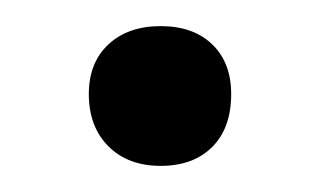

<svg xmlns="http://www.w3.org/2000/svg" viewBox="-20 -308 244 147"><path d="M48 -236Q48 -260 63 -274Q78 -288 103 -288Q128 -288 142.5 -274Q157 -260 157 -236Q157 -210 142.5 -195.5Q128 -181 103 -181Q78 -181 63 -196Q48 -211 48 -236Z"/></svg>

Font: Cormorant SC SemiBold
Style: Regular
Weight: 600
Designer: Christian Thalmann (Catharsis Fonts)
Version: Version 3.000